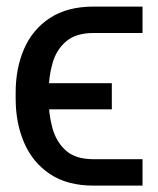

<svg xmlns="http://www.w3.org/2000/svg" viewBox="-20 -566 483 586"><path d="M265.6 -80.1H415V0.5H265.6Q185.1 0.5 132.3 -34.9Q79.6 -70.3 53.7 -130.4Q27.8 -190.4 27.8 -264.6V-283.7Q27.8 -357.9 53.7 -417.2Q79.6 -476.6 132.6 -511.2Q185.5 -545.9 265.6 -545.9H415V-465.3H265.6Q212.4 -465.3 182.4 -440.2Q152.3 -415 140.4 -373.5Q128.4 -332 128.4 -283.7V-264.6Q128.4 -217.3 140.1 -174.8Q151.9 -132.3 181.4 -106.2Q210.9 -80.1 265.6 -80.1ZM321.3 -312V-232.4H54.2V-312Z"/></svg>

Font: Inter 18pt
Style: Regular
Weight: 400
Designer: Rasmus Andersson
Foundry: rsms
Version: Version 4.001;git-66647c0bb